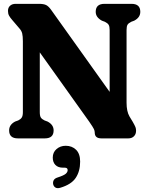

<svg xmlns="http://www.w3.org/2000/svg" viewBox="-20 -720 778 999"><path d="M259 -41.5Q259 0 213.5 0H73Q27.5 0 27.5 -41.5Q27.5 -71 58.5 -87.5L75 -93.5Q87.5 -99.5 93.2 -108.5Q99 -117.5 99 -136.5V-505Q99 -531.5 95.5 -545.8Q92 -560 81.5 -571.5L44 -615.5Q32.5 -628.5 27 -638.8Q21.5 -649 21.5 -663.5Q21.5 -680.5 32.5 -690.2Q43.5 -700 61 -700H183Q207 -700 219.8 -693.8Q232.5 -687.5 245.5 -669.5L550.5 -242V-563.5Q550.5 -582.5 545.2 -591Q540 -599.5 526 -606.5L510 -612.5Q478 -630 478 -658.5Q478 -700 523.5 -700H664.5Q710 -700 710 -658.5Q710 -629 678.5 -612.5L662.5 -606.5Q648.5 -599.5 643.5 -591.2Q638.5 -583 638.5 -563.5V-186Q638.5 -140.5 653.5 -114.5L671 -85.5Q681.5 -67 684.8 -58.5Q688 -50 688 -40Q688 -22 677 -11Q666 0 648 0H507.5Q473 0 473 -30Q473 -38.5 468.8 -48Q464.5 -57.5 444.5 -86.5L187 -447.5V-136.5Q187 -117 192.5 -108.5Q198 -100 211.5 -93.5L227.5 -87.5Q259 -71 259 -41.5ZM308.5 152.5Q282 152.5 268.2 138.2Q254.5 124 254.5 100Q254.5 72.5 274.2 55.5Q294 38.5 322 38.5Q354.5 38.5 375.8 59.2Q397 80 397 121Q397 171 374 205.5Q351 240 293.5 257Q278 261.5 268.5 255.8Q259 250 256.5 238Q254.5 226.5 259.8 217.2Q265 208 279.5 203.5Q312 193 322 184.2Q332 175.5 332 165Q332 152.5 317 152.5Z"/></svg>

Font: Fraunces 144pt S100
Style: Bold
Weight: 700
Version: Version 1.000; ttfautohint (v1.8.3)